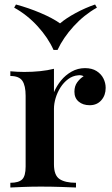

<svg xmlns="http://www.w3.org/2000/svg" viewBox="-20 -834 499 854"><path d="M358 -531Q389 -531 409.5 -518Q430 -505 440 -485Q450 -465 450 -443Q450 -410 430.5 -388Q411 -366 379 -366Q349 -366 330 -382Q311 -398 311 -426Q311 -451 323.5 -468Q336 -485 352 -495Q341 -501 327 -499Q303 -497 283 -482Q263 -467 249 -445Q235 -423 227.5 -398Q220 -373 220 -350V-103Q220 -54 245 -37.5Q270 -21 318 -21V0Q295 -1 251.5 -2.5Q208 -4 161 -4Q122 -4 83.5 -2.5Q45 -1 26 0V-21Q63 -21 78.5 -36Q94 -51 94 -93V-408Q94 -453 79.5 -474.5Q65 -496 26 -496V-517Q58 -514 88 -514Q125 -514 158.5 -517.5Q192 -521 220 -528V-424Q232 -452 251.5 -476Q271 -500 298.5 -515.5Q326 -531 358 -531ZM403 -814 411 -800Q354 -768 307.5 -717Q261 -666 236 -612H218Q194 -666 147.5 -717Q101 -768 43 -800L51 -814Q107 -799 161 -776Q215 -753 247 -730Q274 -753 316.5 -776Q359 -799 403 -814Z"/></svg>

Font: Playfair Display SemiBold
Style: Regular
Weight: 600
Designer: Claus Eggers Sørensen
Foundry: Claus Eggers Sørensen
Version: Version 1.203